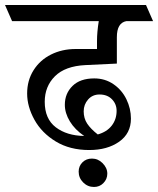

<svg xmlns="http://www.w3.org/2000/svg" viewBox="-50 -590 629 764"><path d="M0 0ZM471 -118Q471 -59 424 -26Q377 7 305 7Q228 7 172 -27Q116 -61 87 -113.5Q58 -166 58 -218Q58 -270 83.5 -310.5Q109 -351 153 -373Q197 -395 251 -395H336V-427Q336 -462 343 -506H-2L-30 -570H531L559 -506H453Q415 -499 415 -442V-337L290 -331Q209 -327 168.5 -286.5Q128 -246 128 -185Q128 -117 172 -83.5Q216 -50 285 -49Q248 -74 228 -107Q208 -140 208 -173Q208 -218 238.5 -248Q269 -278 325 -278Q368 -278 401.5 -255Q435 -232 453 -195Q471 -158 471 -118ZM414 -149Q414 -176 395.5 -195Q377 -214 346 -214Q318 -214 300.5 -194Q283 -174 283 -147Q283 -119 297 -98Q311 -77 339 -55Q375 -65 394.5 -90Q414 -115 414 -149ZM377 101Q377 123 361 139Q346 154 324 154Q299 154 281 136Q263 118 263 93Q263 71 278 56Q293 41 316 41Q340 41 358 59Q377 78 377 101Z"/></svg>

Font: Sumana
Style: Regular
Weight: 400
Designer: Cyreal, Alexei Vanyashin (Devanagari), Olga Karpushina (Latin)
Foundry: Cyreal
Version: Version 1.015;PS 001.015;hotconv 1.0.70;makeotf.lib2.5.58329